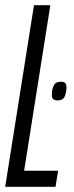

<svg xmlns="http://www.w3.org/2000/svg" viewBox="-28 -720 285 740"><path d="M-8 0 103 -700H166L65 -62H196L186 0ZM172 -361Q173 -379 180 -392Q187 -405 206 -405Q220 -405 224.5 -398.5Q229 -392 228 -378Q227 -360 220.5 -346.5Q214 -333 195 -333Q181 -333 176 -339Q171 -345 172 -361Z"/></svg>

Font: Georama ExtraCondensed
Style: Italic
Weight: 400
Width: 2
Italic angle: -9°
Designer: Jean-Baptiste Levee
Foundry: Production Type
Version: Version 1.000